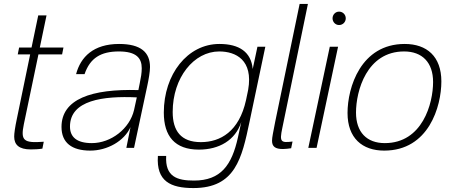

<svg xmlns="http://www.w3.org/2000/svg" viewBox="-20 -750 2297 974"><path d="M101 -120 175 -474H295L302 -509H182L216 -672H174L140 -509H77L70 -474H133L66 -150C56 -103 52 -73 52 -57C52 -16 76 8 136 8C155 8 177 7 195 4L202 -31C99 -23 84 -37 101 -120Z M584 -527C454 -527 389 -461 366 -374H409C437 -456 492 -489 583 -489C672 -489 699 -455 699 -404C699 -379 695 -357 689 -328L682 -293C443 -300 292 -247 292 -106C292 -26 344 14 438 14C524 14 610 -34 642 -105L621 0H660L727 -314C734 -346 741 -386 741 -410C741 -484 695 -527 584 -527ZM335 -108C335 -242 503 -264 674 -256L660 -192C638 -97 543 -24 446 -24C368 -24 335 -56 335 -108Z M1246 -133 1326 -513H1286L1262 -400C1254 -486 1194 -527 1093 -527C931 -527 811 -373 811 -179C811 -59 867 9 989 9C1091 9 1174 -38 1204 -131L1187 -53C1156 88 1100 166 964 166C879 166 817 147 823 41H781C772 170 846 204 961 204C1174 204 1207 53 1246 -133ZM856 -182C856 -357 964 -489 1092 -489C1177 -489 1265 -445 1239 -295L1237 -285L1228 -242C1193 -83 1098 -29 999 -29C898 -29 856 -86 856 -182Z M1412 -100 1542 -730H1500L1376 -132C1366 -80 1360 -53 1360 -36C1360 -6 1377 6 1415 6C1428 6 1443 4 1457 2L1464 -32C1405 -25 1397 -29 1412 -100Z M1695 -513H1653L1544 0H1586ZM1667 -657C1667 -638 1682 -623 1700 -623C1719 -623 1734 -638 1734 -657C1734 -676 1719 -691 1700 -691C1682 -691 1667 -676 1667 -657Z M1786 -179C1786 -288 1840 -489 2030 -489C2122 -489 2177 -433 2177 -334C2177 -225 2123 -24 1932 -24C1841 -24 1786 -79 1786 -179ZM1743 -177C1743 -49 1818 14 1929 14C2155 14 2219 -210 2219 -337C2219 -464 2145 -527 2033 -527C1810 -527 1743 -306 1743 -177Z"/></svg>

Font: Nacelle UltraLight
Style: Italic
Weight: 200
Italic angle: -12°
Designer: Sora Sagano
Foundry: Sora Sagano
Version: Version 1.000;FEAKit 1.0